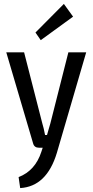

<svg xmlns="http://www.w3.org/2000/svg" viewBox="-20 -754 473 980"><path d="M188 -549 161 -588 306 -734 353 -669ZM420 -487 270 27Q218 198 83 206L75 150Q160 117 191 21L198 0H179Q155 0 149 -22L12 -487H103L196 -124Q203 -102 210 -65H220Q223 -76 229 -96.5Q235 -117 237 -124L329 -487Z"/></svg>

Font: exo2condensed_r
Style: Regular
Weight: 400
Width: 3
Designer: Natanael Gama
Version: Version 1.001;PS 001.001;hotconv 1.0.70;makeotf.lib2.5.58329